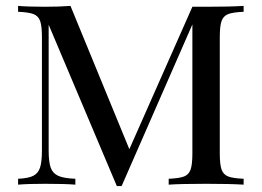

<svg xmlns="http://www.w3.org/2000/svg" viewBox="-20 -628 891 653"><path d="M727.5 -502V-106Q727.5 -68.4 733.6 -51.3Q739.7 -34.2 756.1 -27.8Q772.5 -21.5 808.6 -20V0Q761.7 -2.9 681.6 -2.9Q595.7 -2.9 553.7 0V-20Q589.8 -21.5 606 -27.8Q622.1 -34.2 628.2 -51.3Q634.3 -68.4 634.3 -106V-544.9L393.6 4.9H377.4L145.5 -543.9V-116.2Q145.5 -77.6 152.3 -58.1Q159.2 -38.6 178 -30Q196.8 -21.5 236.3 -20V0Q200.7 -2.9 134.3 -2.9Q74.7 -2.9 41.5 0V-20Q76.2 -21.5 93 -30Q109.9 -38.6 116.2 -58.1Q122.6 -77.6 122.6 -116.2V-502Q122.6 -539.6 116.5 -556.6Q110.4 -573.7 94 -580.1Q77.6 -586.4 41.5 -587.9V-607.9Q74.2 -605 134.3 -605Q181.6 -605 219.7 -607.9L419.9 -120.6L634.3 -605H681.6Q761.7 -605 808.6 -607.9V-587.9Q772.5 -586.4 756.1 -580.1Q739.7 -573.7 733.6 -556.6Q727.5 -539.6 727.5 -502Z"/></svg>

Font: Playfair Display SC
Style: Regular
Weight: 400
Designer: Claus Eggers Sørensen
Foundry: Claus Eggers Sørensen
Version: Version 1.004;PS 001.004;hotconv 1.0.70;makeotf.lib2.5.58329